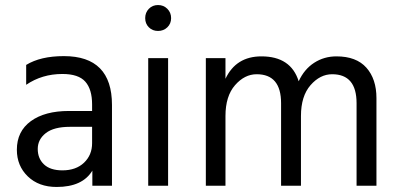

<svg xmlns="http://www.w3.org/2000/svg" viewBox="-20 -738 1583 763"><path d="M228 -61Q282 -61 314 -91.5Q346 -122 346 -169V-234H258Q194 -234 162 -209Q130 -184 130 -146Q130 -108 155 -84.5Q180 -61 228 -61ZM347 -60Q308 5 205 5Q134 5 90.5 -37Q47 -79 47 -143Q47 -216 102.5 -256.5Q158 -297 254 -297H346V-323Q346 -383 319 -413.5Q292 -444 228 -444Q147 -444 84 -401V-480Q141 -515 234 -515Q425 -515 425 -321V0H347Z M648 0H569V-507H648ZM645 -703Q660 -688 660 -666Q660 -644 645 -629.5Q630 -615 608 -615Q586 -615 571.5 -629.5Q557 -644 557 -666Q557 -688 571.5 -703Q586 -718 608 -718Q630 -718 645 -703Z M1476 0H1397V-328Q1397 -443 1300 -443Q1252 -443 1214 -399.5Q1176 -356 1176 -277V0H1097V-328Q1097 -443 1000 -443Q952 -443 914 -399.5Q876 -356 876 -277V0H798V-507H876V-425Q918 -514 1019 -514Q1136 -514 1167 -415Q1189 -463 1228.5 -488.5Q1268 -514 1317 -514Q1396 -514 1436 -469Q1476 -424 1476 -348Z"/></svg>

Font: Hind Vadodara
Style: Regular
Weight: 400
Designer: Hitesh Malaviya
Foundry: Indian Type Foundry
Version: Version 1.001;PS 1.0;hotconv 1.0.86;makeotf.lib2.5.63406; tt